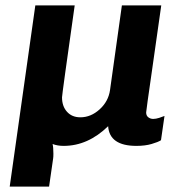

<svg xmlns="http://www.w3.org/2000/svg" viewBox="-20 -531 650 712"><path d="M388 -197 432 -511H578L544 -272Q522 -120 522 -114Q522 -102 530 -96Q538 -90 548 -90Q558 -90 570.5 -94Q583 -98 590 -101L577 -11Q566 -4 542 3Q518 10 486 10Q386 10 381 -63Q306 10 216 10Q193 10 175 3Q178 15 178 39Q178 52 177 57L162 161H16L111 -511H257Q210 -180 210 -170Q210 -137 228.5 -116.5Q247 -96 278 -96Q317 -96 349.5 -125.5Q382 -155 388 -197Z"/></svg>

Font: Chivo
Style: Bold Italic
Weight: 700
Italic angle: -8.05°
Designer: Hector Gatti
Foundry: Omnibus-Type
Version: Version 1.007